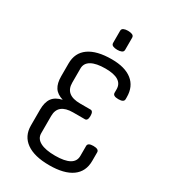

<svg xmlns="http://www.w3.org/2000/svg" viewBox="-231 -1073 1064 1201"><g transform="rotate(30 301.5 -472.5)"><path d="M332 -755Q428 -755 479.5 -714Q531 -673 531 -597V-582Q531 -559 491 -559Q451 -559 451 -582V-607Q451 -685 327 -685Q260 -685 225 -665Q190 -645 190 -607V-504Q190 -416 298 -416H373Q393 -416 393 -381Q393 -346 373 -346H288Q180 -346 180 -258V-133Q180 -95 217.5 -75Q255 -55 325 -55Q463 -55 463 -133V-205Q463 -228 503 -228Q543 -228 543 -205V-143Q543 -66 486.5 -25.5Q430 15 323 15Q215 15 157.5 -26Q100 -67 100 -143V-258Q100 -311 121.5 -341Q143 -371 192 -382Q148 -395 129 -424.5Q110 -454 110 -504V-597Q110 -674 167 -714.5Q224 -755 332 -755ZM374 -848Q374 -834 361.5 -828.5Q349 -823 331 -823Q312 -823 299.5 -828.5Q287 -834 287 -848V-935Q287 -949 299.5 -954.5Q312 -960 330 -960Q349 -960 361.5 -954.5Q374 -949 374 -935Z"/></g></svg>

Font: Offside
Style: Regular
Weight: 400
Designer: Eduardo Rodriguez Tunni
Foundry: Eduardo Rodriguez Tunni
Version: Version 1.002; ttfautohint (v1.8.4.7-5d5b);gftools[0.9.23]